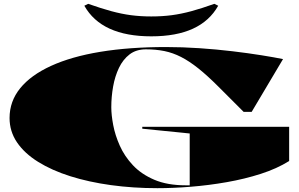

<svg xmlns="http://www.w3.org/2000/svg" viewBox="-20 -969 1562 1004"><path d="M724 -296V-306H1492V-127Q1428 -87 1344 -60Q1260 -33 1166 -16.5Q1072 0 978.5 7.5Q885 15 803 15Q676 15 560 -1Q444 -17 347.5 -47.5Q251 -78 179.5 -122.5Q108 -167 69 -224.5Q30 -282 30 -352Q30 -439 85.5 -507.5Q141 -576 247 -624.5Q353 -673 504.5 -698Q656 -723 848 -723Q934 -723 1023 -717Q1112 -711 1195.5 -701Q1279 -691 1347.5 -680Q1416 -669 1460 -660L1296 -384H1254L1120 -518Q1064 -574 1017 -611.5Q970 -649 927 -671Q884 -693 839.5 -702Q795 -711 743 -711Q692 -711 657.5 -684.5Q623 -658 602 -614Q581 -570 571.5 -516.5Q562 -463 562 -408Q562 -368 572 -315Q582 -262 606.5 -207Q631 -152 675 -105Q719 -58 787 -29Q855 0 951 0Q956 0 961.5 0Q967 0 972 0V-271ZM771 -779Q641 -779 553.5 -819Q466 -859 421 -939L441 -949Q509 -925 562.5 -910.5Q616 -896 665.5 -889.5Q715 -883 771 -883Q828 -883 877.5 -889.5Q927 -896 980.5 -910.5Q1034 -925 1101 -949L1121 -939Q1076 -859 989 -819Q902 -779 771 -779Z"/></svg>

Font: Kalnia Expanded
Style: Bold
Weight: 700
Width: 7
Designer: Frida Medrano
Foundry: Frida Medrano
Version: Version 1.105